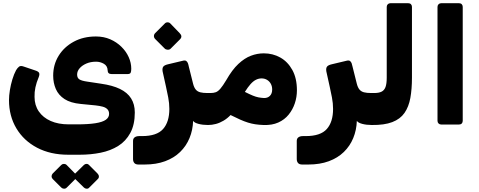

<svg xmlns="http://www.w3.org/2000/svg" viewBox="-20 -770 2982 1195"><path d="M404 193Q294 193 211 149.5Q128 106 82 29Q36 -48 36 -147Q36 -175 41.5 -209Q47 -243 57 -276Q67 -309 80 -333Q89 -348 99 -355.5Q109 -363 130 -355L198 -332Q218 -326 223 -317Q228 -308 221 -290Q207 -257 200.5 -226.5Q194 -196 195 -167Q195 -115 221.5 -76.5Q248 -38 295.5 -17Q343 4 408 4H457Q529 4 573.5 -3Q618 -10 638.5 -24.5Q659 -39 659 -61Q659 -79 648.5 -90Q638 -101 619.5 -106Q601 -111 575 -114L483 -123Q419 -129 381.5 -153.5Q344 -178 327.5 -216Q311 -254 311 -299Q311 -368 345 -423Q379 -478 439 -510.5Q499 -543 577 -543Q626 -543 666 -525.5Q706 -508 735.5 -479Q765 -450 781 -414.5Q797 -379 797 -342Q797 -325 793 -317Q789 -309 773 -309H675Q650 -309 650 -332Q649 -360 626.5 -373Q604 -386 578 -386Q544 -386 517.5 -374.5Q491 -363 475.5 -345Q460 -327 460 -306Q460 -285 474 -276Q488 -267 523 -262L609 -249Q680 -239 726.5 -216.5Q773 -194 796 -157.5Q819 -121 819 -70Q819 6 791 57.5Q763 109 715.5 138.5Q668 168 606.5 180.5Q545 193 476 193ZM395 398Q388 405 378 404.5Q368 404 361 397L308 344Q301 337 301 327.5Q301 318 308 310L361 257Q368 250 378 250Q388 250 395 257L447 310Q455 318 455.5 328Q456 338 448 345ZM535 398Q529 405 519 404.5Q509 404 502 397L448 344Q441 337 441 327Q441 317 448 310L502 257Q509 250 518.5 250Q528 250 534 257L587 310Q595 318 595.5 328Q596 338 588 345Z M842 254Q824 254 816 244.5Q808 235 808 220V107Q808 92 818.5 84.5Q829 77 847 77H864Q956 77 995 33Q1034 -11 1034 -92Q1034 -127 1027 -163.5Q1020 -200 1013 -231L992 -326Q989 -346 996.5 -355.5Q1004 -365 1026 -370L1114 -391Q1131 -396 1138.5 -391Q1146 -386 1149.5 -376.5Q1153 -367 1155 -356L1182 -248Q1188 -225 1198.5 -212.5Q1209 -200 1226.5 -195.5Q1244 -191 1271 -191H1289Q1305 -191 1305 -176V-22Q1305 8 1275 8Q1242 8 1215.5 1Q1189 -6 1182 -18Q1180 40 1159.5 89.5Q1139 139 1101 176Q1063 213 1007.5 233.5Q952 254 880 254ZM1042 -467Q1035 -460 1023.5 -460.5Q1012 -461 1005 -468L946 -527Q938 -535 938 -545.5Q938 -556 946 -564L1005 -623Q1012 -631 1023 -631Q1034 -631 1041 -623L1098 -564Q1118 -544 1101 -526Z M1620 8Q1592 7 1569 3.5Q1546 0 1523.5 -7Q1501 -14 1475 -25.5Q1449 -37 1415 -54Q1395 -33 1371.5 -19Q1348 -5 1323.5 1.5Q1299 8 1275 8Q1260 8 1260 -7V-161Q1260 -191 1290 -191Q1309 -191 1323 -196Q1337 -201 1352 -218.5Q1367 -236 1388 -271Q1425 -336 1463.5 -372Q1502 -408 1541.5 -423Q1581 -438 1622 -438Q1678 -438 1724.5 -412Q1771 -386 1799.5 -334.5Q1828 -283 1828 -208Q1828 -166 1815 -127Q1802 -88 1776.5 -56.5Q1751 -25 1712 -7.5Q1673 10 1620 8ZM1622 -160Q1645 -159 1659.5 -173Q1674 -187 1674 -213Q1674 -233 1665.5 -248.5Q1657 -264 1642 -273Q1627 -282 1608 -282Q1590 -282 1573 -273.5Q1556 -265 1539.5 -246.5Q1523 -228 1504 -198Q1534 -183 1553.5 -175Q1573 -167 1589 -164Q1605 -161 1622 -160Z M1861 254Q1843 254 1835 244.5Q1827 235 1827 220V107Q1827 92 1837.5 84.5Q1848 77 1866 77H1883Q1975 77 2014 33Q2053 -11 2053 -92Q2053 -127 2046 -163.5Q2039 -200 2032 -231L2011 -326Q2008 -346 2015.5 -355.5Q2023 -365 2045 -370L2133 -391Q2150 -396 2157.5 -391Q2165 -386 2168.5 -376.5Q2172 -367 2174 -356L2201 -248Q2207 -225 2217.5 -212.5Q2228 -200 2245.5 -195.5Q2263 -191 2290 -191H2308Q2324 -191 2324 -176V-22Q2324 8 2294 8Q2261 8 2234.5 1Q2208 -6 2201 -18Q2199 40 2178.5 89.5Q2158 139 2120 176Q2082 213 2026.5 233.5Q1971 254 1899 254Z M2294 8Q2279 8 2279 -7V-161Q2279 -191 2309 -191Q2338 -191 2355 -199.5Q2372 -208 2379.5 -228.5Q2387 -249 2387 -287V-727Q2387 -737 2393.5 -743.5Q2400 -750 2410 -750H2521Q2532 -750 2538 -743.5Q2544 -737 2544 -727V-286Q2544 -216 2534 -160.5Q2524 -105 2497.5 -67Q2471 -29 2421.5 -10Q2372 9 2294 8Z M2726 5Q2716 5 2709.5 -1.5Q2703 -8 2703 -18V-727Q2703 -737 2709.5 -743.5Q2716 -750 2726 -750H2837Q2848 -750 2854 -743.5Q2860 -737 2860 -727V-18Q2860 -8 2854 -1.5Q2848 5 2837 5Z"/></svg>

Font: Rubik ExtraBold
Style: Italic
Weight: 800
Italic angle: -12°
Designer: Hubert and Fischer
Foundry: Hubert and Fischer
Version: Version 2.300;gftools[0.9.30]